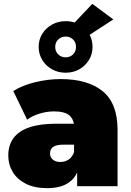

<svg xmlns="http://www.w3.org/2000/svg" viewBox="-20 -968 679 998"><path d="M381 0V-71Q366 -39 339 -20Q297 10 226 10Q159 10 114 -13Q69 -36 46 -74.5Q23 -113 23 -160Q23 -213 50 -250Q77 -287 132.5 -306Q188 -325 273 -325H364Q359 -352 341 -368Q316 -389 261 -389Q224 -389 186 -377.5Q148 -366 121 -346L49 -495Q97 -525 164 -541Q231 -557 295 -557Q436 -557 513.5 -494Q591 -431 591 -294V0ZM365 -216H309Q273 -216 256.5 -204.5Q240 -193 240 -170Q240 -151 254.5 -138.5Q269 -126 294 -126Q317 -126 336.5 -138.5Q356 -151 365 -178ZM321 -590Q282 -590 250 -608Q218 -626 199.5 -656.5Q181 -687 181 -724Q181 -762 199.5 -792Q218 -822 250 -840Q282 -858 321 -858Q346 -858 368 -851L460 -948L569 -867L446 -787Q461 -759 461 -724Q461 -687 442.5 -656.5Q424 -626 392.5 -608Q361 -590 321 -590ZM321 -670Q344 -670 359.5 -685Q375 -700 375 -724Q375 -748 359.5 -763Q344 -778 321 -778Q299 -778 283 -763Q267 -748 267 -724Q267 -700 283 -685Q299 -670 321 -670Z"/></svg>

Font: Montserrat Thin Black
Style: Regular
Weight: 900
Version: Version 9.000